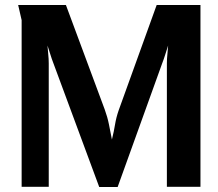

<svg xmlns="http://www.w3.org/2000/svg" viewBox="-20 -752 878 772"><path d="M245 -732 401 -312Q412 -282 418 -252Q424 -222 430 -191Q438 -223 442.5 -251Q447 -279 457 -308L610 -732H786V-1H651V-497Q651 -515 653 -533.5Q655 -552 656 -569Q650 -551 644.5 -533Q639 -515 632 -497L453 0H379L195 -497Q188 -515 182.5 -533Q177 -551 171 -569Q172 -552 174 -533.5Q176 -515 176 -497V-1H67V-671L53 -732Z"/></svg>

Font: Rosario Light
Style: Bold
Weight: 700
Version: Version 1.101; ttfautohint (v1.8.1.43-b0c9)